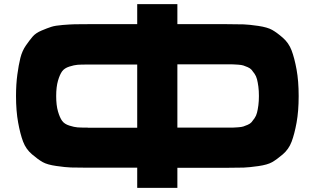

<svg xmlns="http://www.w3.org/2000/svg" viewBox="-20 -818 1535 936"><path d="M1086.4 -700.2Q1140.6 -700.2 1167.7 -699.2Q1194.8 -698.2 1239.3 -691.7Q1283.7 -685.1 1306.4 -672.4Q1329.1 -659.7 1358.4 -634.3Q1387.7 -608.9 1401.6 -572Q1415.5 -535.2 1425.8 -479Q1436 -422.9 1436 -349.6Q1436 -276.4 1425.8 -220.2Q1415.5 -164.1 1401.6 -127.2Q1387.7 -90.3 1358.2 -65.2Q1328.6 -40 1306.2 -27.3Q1283.7 -14.6 1239.3 -8.3Q1194.8 -2 1168 -1Q1141.1 0 1086.4 0H844.7V97.7H648.9V-0.5H407.7Q353 -0.5 326.2 -1.5Q299.3 -2.4 254.9 -8.8Q210.4 -15.1 188 -27.8Q165.5 -40.5 136 -65.7Q106.4 -90.8 92.5 -127.7Q78.6 -164.6 68.4 -220.7Q58.1 -276.9 58.1 -350.1Q58.1 -407.2 64.5 -454.1Q70.8 -501 79.3 -535.4Q87.9 -569.8 106.2 -596.2Q124.5 -622.6 139.4 -639.9Q154.3 -657.2 182.9 -669.2Q211.4 -681.2 230.5 -687.3Q249.5 -693.4 286.1 -696.3Q322.8 -699.2 344 -699.7Q365.2 -700.2 407.7 -700.2H648.9V-797.9H844.7V-700.2ZM407.7 -195.8V-195.3H648.9V-503.4H407.7Q374.5 -503.4 358.2 -502.2Q341.8 -501 317.9 -493.4Q293.9 -485.8 282.7 -470.2Q271.5 -454.6 262.7 -424.6Q253.9 -394.5 253.9 -349.6Q253.9 -304.7 262.7 -274.7Q271.5 -244.6 282.7 -229Q293.9 -213.4 317.9 -205.8Q341.8 -198.2 358.2 -197Q374.5 -195.8 407.7 -195.8ZM1088.4 -195.8Q1106.9 -195.8 1116.5 -196Q1126 -196.3 1141.8 -197.5Q1157.7 -198.7 1166.3 -201.4Q1174.8 -204.1 1187.3 -209.5Q1199.7 -214.8 1206.3 -222.4Q1212.9 -230 1220.9 -241.7Q1229 -253.4 1232.9 -268.6Q1236.8 -283.7 1239.5 -304.2Q1242.2 -324.7 1242.2 -350.1Q1242.2 -375.5 1239.5 -396Q1236.8 -416.5 1232.9 -431.6Q1229 -446.8 1220.9 -458.5Q1212.9 -470.2 1206.3 -477.8Q1199.7 -485.4 1187.3 -490.7Q1174.8 -496.1 1166.3 -498.8Q1157.7 -501.5 1141.8 -502.7Q1126 -503.9 1116.5 -504.2Q1106.9 -504.4 1088.4 -504.4H844.7V-195.8Z"/></svg>

Font: Donpoligrafbum
Style: Bold
Weight: 700
Designer: Sasha Pavljenko
Version: Version 1.002;Fontself Maker 3.5.8